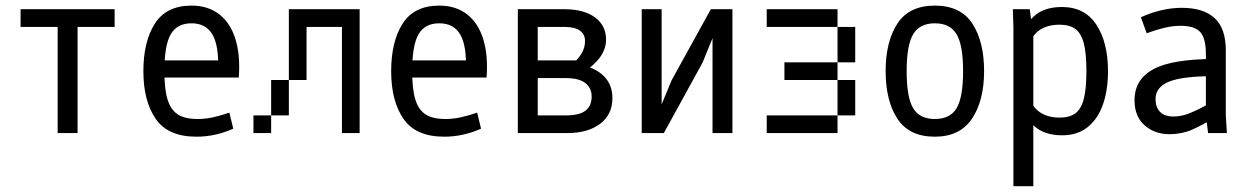

<svg xmlns="http://www.w3.org/2000/svg" viewBox="-20 -470 4415 678"><path d="M253.9 -375V0H183.6V-375H52.7V-437.5H384.8V-375Z M656.2 -450.2Q714.8 -450.2 754.4 -419.4Q793.9 -388.7 811.5 -331.5Q829.1 -274.4 823.2 -196.3H527.3V-256.8H789.1L750 -218.8Q753.9 -305.7 731 -346.7Q708 -387.7 656.2 -387.7Q605.5 -387.7 583 -349.1Q560.5 -310.5 560.5 -218.8Q560.5 -154.3 571.8 -118.2Q583 -82 607.9 -65.9Q632.8 -49.8 677.7 -49.8Q705.1 -49.8 731.9 -55.7Q758.8 -61.5 790 -72.3L803.7 -15.6Q740.2 12.7 673.8 12.7Q573.2 12.7 529.8 -50.3Q486.3 -113.3 486.3 -218.8Q486.3 -323.2 526.9 -386.7Q567.4 -450.2 656.2 -450.2Z M1125 -437.5V-375H1062.5V-437.5ZM1062.5 -437.5V-375H1000V-437.5ZM1187.5 -437.5V-375H1125V-437.5ZM1250 -437.5V-375H1187.5V-437.5ZM1250 -375V-312.5H1187.5V-375ZM1250 -312.5V-250H1187.5V-312.5ZM1250 -250V-187.5H1187.5V-250ZM1250 -187.5V-125H1187.5V-187.5ZM1250 -125V-62.5H1187.5V-125ZM1250 -62.5V0H1187.5V-62.5ZM937.5 -62.5V0H875V-62.5ZM1000 -125V-62.5H937.5V-125ZM1062.5 -375V-312.5H1000V-375ZM1062.5 -312.5V-250H1000V-312.5ZM1062.5 -250V-187.5H1000V-250ZM1000 -187.5V-125H937.5V-187.5Z M1531.2 -450.2Q1589.8 -450.2 1629.4 -419.4Q1668.9 -388.7 1686.5 -331.5Q1704.1 -274.4 1698.2 -196.3H1402.3V-256.8H1664.1L1625 -218.8Q1628.9 -305.7 1606 -346.7Q1583 -387.7 1531.2 -387.7Q1480.5 -387.7 1458 -349.1Q1435.5 -310.5 1435.5 -218.8Q1435.5 -154.3 1446.8 -118.2Q1458 -82 1482.9 -65.9Q1507.8 -49.8 1552.7 -49.8Q1580.1 -49.8 1606.9 -55.7Q1633.8 -61.5 1665 -72.3L1678.7 -15.6Q1615.2 12.7 1548.8 12.7Q1448.2 12.7 1404.8 -50.3Q1361.3 -113.3 1361.3 -218.8Q1361.3 -323.2 1401.9 -386.7Q1442.4 -450.2 1531.2 -450.2Z M1808.6 -437.5H1971.7Q2042 -437.5 2081.1 -408.7Q2120.1 -379.9 2120.1 -330.1Q2120.1 -266.6 2040 -214.8L1995.1 -238.3Q2021.5 -260.7 2033.7 -281.2Q2045.9 -301.8 2045.9 -325.2Q2045.9 -348.6 2027.8 -361.8Q2009.8 -375 1972.7 -375H1878.9V-256.8H2030.3V-240.2Q2082 -231.4 2112.3 -201.2Q2142.6 -170.9 2142.6 -124Q2142.6 -65.4 2099.1 -32.7Q2055.7 0 1982.4 0H1808.6ZM2069.3 -128.9Q2069.3 -159.2 2046.9 -176.8Q2024.4 -194.3 1977.5 -194.3H1878.9V-62.5H1978.5Q2026.4 -62.5 2047.9 -79.6Q2069.3 -96.7 2069.3 -128.9Z M2316.4 -437.5V0H2246.1V-437.5ZM2566.4 -437.5V0H2496.1V-437.5ZM2538.1 -437.5 2460.9 -249 2324.2 0H2274.4L2351.6 -186.5L2490.2 -437.5Z M2937.5 -62.5V0H2875V-62.5ZM2875 -62.5V0H2812.5V-62.5ZM2812.5 -62.5V0H2750V-62.5ZM2812.5 -437.5V-375H2750V-437.5ZM2875 -437.5V-375H2812.5V-437.5ZM2937.5 -437.5V-375H2875V-437.5ZM2812.5 -250V-187.5H2750V-250ZM2875 -250V-187.5H2812.5V-250ZM2937.5 -250V-187.5H2875V-250ZM3000 -375V-312.5H2937.5V-375ZM3000 -312.5V-250H2937.5V-312.5ZM3000 -187.5V-125H2937.5V-187.5ZM3000 -125V-62.5H2937.5V-125ZM2750 -62.5V0H2687.5V-62.5ZM2750 -437.5V-375H2687.5V-437.5Z M3107.4 -218.8Q3107.4 -323.2 3148.9 -386.7Q3190.4 -450.2 3281.2 -450.2Q3372.1 -450.2 3413.6 -386.7Q3455.1 -323.2 3455.1 -218.8Q3455.1 -115.2 3412.6 -51.3Q3370.1 12.7 3281.2 12.7Q3190.4 12.7 3148.9 -50.8Q3107.4 -114.3 3107.4 -218.8ZM3380.9 -218.8Q3380.9 -310.5 3357.9 -349.1Q3335 -387.7 3281.2 -387.7Q3227.5 -387.7 3204.6 -349.1Q3181.6 -310.5 3181.6 -218.8Q3181.6 -126 3204.6 -87.9Q3227.5 -49.8 3281.2 -49.8Q3335 -49.8 3357.9 -87.9Q3380.9 -126 3380.9 -218.8Z M3558.6 -375 3556.6 -437.5H3616.2L3625 -374L3628.9 -358.4V187.5H3558.6ZM3581.1 -128.9 3609.4 -141.6Q3621.1 -95.7 3649.9 -75.2Q3678.7 -54.7 3721.7 -54.7Q3756.8 -54.7 3777.3 -69.8Q3797.9 -85 3807.1 -120.6Q3816.4 -156.2 3816.4 -218.8Q3816.4 -282.2 3807.1 -317.4Q3797.9 -352.5 3777.3 -367.7Q3756.8 -382.8 3721.7 -382.8Q3677.7 -382.8 3648.9 -362.3Q3620.1 -341.8 3609.4 -294.9L3580.1 -307.6Q3591.8 -375 3628.4 -410.2Q3665 -445.3 3729.5 -445.3Q3810.5 -445.3 3851.6 -382.8Q3892.6 -320.3 3892.6 -218.8Q3892.6 -152.3 3875 -101.6Q3857.4 -50.8 3821.3 -21.5Q3785.2 7.8 3730.5 7.8Q3666 7.8 3629.4 -27.3Q3592.8 -62.5 3581.1 -128.9Z M4148.4 -378.9Q4121.1 -378.9 4090.8 -371.6Q4060.5 -364.3 4029.3 -352.5L4008.8 -409.2Q4083 -442.4 4153.3 -442.4Q4229.5 -442.4 4269 -406.2Q4308.6 -370.1 4308.6 -292V-62.5L4312.5 0H4246.1L4238.3 -62.5V-278.3Q4238.3 -335 4218.3 -356.9Q4198.2 -378.9 4148.4 -378.9ZM4060.5 -120.1Q4060.5 -91.8 4076.2 -75.2Q4091.8 -58.6 4124 -58.6Q4152.3 -58.6 4181.2 -70.3Q4210 -82 4254.9 -106.4L4258.8 -108.4L4274.4 -57.6Q4273.4 -57.6 4272.5 -56.6Q4224.6 -27.3 4188.5 -11.7Q4152.3 3.9 4109.4 3.9Q4057.6 3.9 4022 -27.3Q3986.3 -58.6 3986.3 -116.2Q3986.3 -189.5 4052.7 -225.6Q4119.1 -261.7 4270.5 -261.7V-201.2Q4155.3 -201.2 4107.9 -181.6Q4060.5 -162.1 4060.5 -120.1Z"/></svg>

Font: Sudo Var
Style: Regular
Weight: 400
Monospace: yes
Designer: Jens Kutilek
Foundry: Jens Kutilek
Version: Version 0.065;FEAKit 1.0